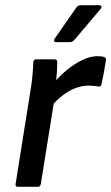

<svg xmlns="http://www.w3.org/2000/svg" viewBox="-20 -718 427 738"><path d="M49 0Q38 0 40 -11L97 -369Q102 -398 104.5 -424.5Q107 -451 108 -478Q108 -490 120 -490H189Q200 -490 200 -480Q200 -461 198.5 -437.5Q197 -414 194 -397L190 -342L137 -11Q136 -6 133.5 -3Q131 0 126 0ZM173 -305 184 -396Q210 -427 239 -450.5Q268 -474 298 -488Q328 -502 353 -502Q372 -502 380 -499Q385 -497 386.5 -493.5Q388 -490 387 -485Q384 -464 379.5 -440Q375 -416 370 -394Q367 -382 356 -386Q349 -387 340 -388Q331 -389 320 -389Q296 -389 270.5 -379.5Q245 -370 220.5 -351Q196 -332 173 -305ZM195 -556Q190 -556 188 -560Q186 -564 190 -569L272 -687Q279 -698 290 -698H361Q368 -698 369.5 -693.5Q371 -689 367 -684L268 -567Q258 -556 250 -556Z"/></svg>

Font: Sofia Sans SemiBold
Style: Italic
Weight: 600
Italic angle: -9°
Designer: Botio Nikoltchev, Ani Petrova
Foundry: lettersoup
Version: Version 4.100-B